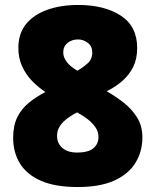

<svg xmlns="http://www.w3.org/2000/svg" viewBox="-20 -744 626 774"><path d="M293 10Q203 10 145.5 -15Q88 -40 60.5 -85Q33 -130 33 -188Q33 -238 50 -272Q67 -306 96.5 -330Q126 -354 163 -373Q133 -393 108.5 -418.5Q84 -444 69 -477Q54 -510 54 -551Q54 -609 85 -647Q116 -685 170.5 -704.5Q225 -724 295 -724Q401 -724 467 -681Q533 -638 533 -550Q533 -507 517 -474.5Q501 -442 473.5 -418Q446 -394 410 -376Q444 -357 477 -331.5Q510 -306 532 -271.5Q554 -237 554 -190Q554 -133 526 -87.5Q498 -42 440.5 -16Q383 10 293 10ZM291 -129Q335 -129 356 -146Q377 -163 377 -192Q377 -214 364 -232Q351 -250 334 -263Q317 -276 304 -283L291 -291Q269 -280 250.5 -266Q232 -252 221 -235Q210 -218 210 -196Q210 -166 231.5 -147.5Q253 -129 291 -129ZM292 -459Q313 -471 332.5 -488Q352 -505 352 -533Q352 -557 334.5 -571Q317 -585 294 -585Q270 -585 252.5 -571Q235 -557 235 -533Q235 -518 242.5 -504.5Q250 -491 263 -479.5Q276 -468 292 -459Z"/></svg>

Font: Noto Sans Symbols Black
Style: Regular
Weight: 900
Version: Version 2.002